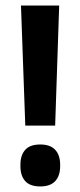

<svg xmlns="http://www.w3.org/2000/svg" viewBox="-20 -659 289 691"><path d="M178.5 -207H71L55.5 -639H193ZM125 12Q88 12 70.8 -7.2Q53.5 -26.5 53.5 -61V-66Q53.5 -100.5 70.8 -119.8Q88 -139 125 -139Q161 -139 178.8 -119.8Q196.5 -100.5 196.5 -66V-61Q196.5 -26.5 178.8 -7.2Q161 12 125 12Z"/></svg>

Font: Anek Gujarati Medium SemiBold
Style: Regular
Weight: 600
Version: Version 1.003